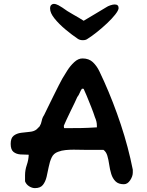

<svg xmlns="http://www.w3.org/2000/svg" viewBox="-20 -979 758 989"><path d="M257 -959Q268 -959 281 -952Q294 -945 301 -940Q325 -922 356.5 -904.5Q388 -887 411 -872Q450 -895 478 -912Q506 -929 528 -942Q535 -947 548 -951.5Q561 -956 571 -956Q591 -956 591 -937Q590 -925 573.5 -904Q557 -883 531.5 -859Q506 -835 479 -813.5Q452 -792 431 -779Q422 -772 407 -772Q391 -772 381 -779Q351 -799 317.5 -827Q284 -855 261 -883.5Q238 -912 238 -935Q238 -948 244 -953.5Q250 -959 257 -959ZM160 -10Q145 -10 130 -19.5Q115 -29 109 -45V-76Q109 -103 118 -129Q127 -155 128 -182Q107 -182 85.5 -183.5Q64 -185 49.5 -196.5Q35 -208 35 -238Q35 -268 50.5 -280Q66 -292 89 -295Q112 -298 134 -300Q156 -302 169 -313L184 -328Q192 -341 195 -357Q198 -373 207 -386Q213 -399 226.5 -426Q240 -453 255 -484Q270 -515 283 -540Q296 -565 301 -574Q311 -591 326.5 -615.5Q342 -640 362.5 -659Q383 -678 405 -678Q438 -678 458.5 -658.5Q479 -639 492 -611.5Q505 -584 516 -560Q564 -453 602.5 -337Q641 -221 664 -105V-90Q664 -71 650.5 -50.5Q637 -30 618 -30Q590 -30 575 -45Q560 -60 553 -83Q546 -106 542.5 -131Q539 -156 533 -176.5Q527 -197 513 -207H425Q410 -207 393 -207.5Q376 -208 359 -208Q338 -208 317.5 -206Q297 -204 279 -197Q256 -189 246 -167.5Q236 -146 231 -119.5Q226 -93 220 -68Q214 -43 201 -26.5Q188 -10 160 -10ZM312 -319H337Q371 -319 400.5 -319.5Q430 -320 479 -323V-332Q479 -343 476.5 -353.5Q474 -364 469 -375Q462 -397 450 -427.5Q438 -458 427 -484.5Q416 -511 411 -521Q410 -522 405 -522H402Q395 -512 390.5 -500.5Q386 -489 378 -479Q374 -469 364.5 -449.5Q355 -430 344 -407.5Q333 -385 323.5 -364.5Q314 -344 309 -332V-327Q309 -319 312 -319Z"/></svg>

Font: Fuzzy Bubbles
Style: Bold
Weight: 700
Designer: Robert E. Leuschke
Foundry: Robert E. Leuschke
Version: Version 1.010; ttfautohint (v1.8.3)